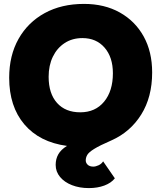

<svg xmlns="http://www.w3.org/2000/svg" viewBox="-20 -740 826 983"><path d="M435 223Q387 223 348.5 208Q310 193 287.5 166Q265 139 265 104Q265 74 278.5 50Q292 26 323 7Q182 -12 104.5 -103.5Q27 -195 27 -342Q27 -456 75 -541Q123 -626 209 -673Q295 -720 410 -720Q515 -720 593.5 -676Q672 -632 715.5 -553.5Q759 -475 759 -369Q759 -243 703 -153.5Q647 -64 550 -21Q490 5 462 22.5Q434 40 426.5 53.5Q419 67 419 81Q419 94 429 103.5Q439 113 458 113Q470 113 485 106Q500 99 508 86L568 173Q549 197 514 210Q479 223 435 223ZM391 -165Q468 -165 513 -219.5Q558 -274 558 -365Q558 -447 515.5 -496Q473 -545 402 -545Q350 -545 311 -519.5Q272 -494 250.5 -449.5Q229 -405 229 -347Q229 -261 272 -213Q315 -165 391 -165Z"/></svg>

Font: Livvic Black
Style: Regular
Weight: 900
Designer: Jacques Le Bailly, Baron von Fonthausen
Version: Version 1.001; ttfautohint (v1.8.2)